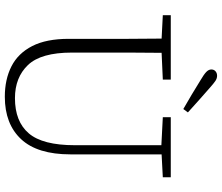

<svg xmlns="http://www.w3.org/2000/svg" viewBox="-82 -824 920 796"><g transform="rotate(90 378.0 -426.0)"><path d="M466 -641V-674H715V-641L620 -636V-258Q620 -121 557 -53.5Q494 14 381 14Q309 14 255 -13.5Q201 -41 171 -99.5Q141 -158 141 -251V-360Q141 -429 141 -498Q141 -567 140 -636L43 -641V-674H310V-641L199 -636Q198 -568 198 -499.5Q198 -431 198 -360V-264Q198 -136 249.5 -82Q301 -28 387 -28Q484 -28 533 -85.5Q582 -143 582 -276V-635ZM446 -745 432 -726Q402 -743 372 -761Q342 -779 313 -797Q289 -811 278.5 -821Q268 -831 268 -842Q268 -853 275.5 -859.5Q283 -866 294 -866Q305 -866 315.5 -859Q326 -852 345 -835Q370 -813 395.5 -790.5Q421 -768 446 -745Z"/></g></svg>

Font: Source Serif 4 SmText Light
Style: Regular
Weight: 300
Designer: Frank Grießhammer
Foundry: Adobe
Version: Version 4.005;hotconv 1.1.0;makeotfexe 2.6.0